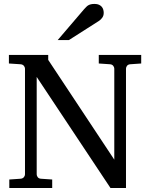

<svg xmlns="http://www.w3.org/2000/svg" viewBox="-20 -948 761 968"><path d="M636.2 -624Q625.5 -623 620.4 -616.2Q615.2 -609.4 615.2 -602.1V0H537.1L165 -560.1V-68.8Q165 -61.5 170.2 -54.7Q175.3 -47.9 186 -46.9L243.2 -43V0H26.9V-43L84 -46.9Q94.7 -47.9 100.3 -54.7Q106 -61.5 106 -68.8V-602.1Q106 -609.4 100.3 -616.2Q94.7 -623 84 -624L24.9 -627.9V-670.9H223.1V-646L556.2 -143.1V-602.1Q556.2 -609.4 550.8 -616.2Q545.4 -623 535.2 -624L478 -627.9V-670.9H691.9V-627.9ZM502.9 -883.3Q502.9 -869.6 496.3 -859.9Q489.7 -850.1 480 -843.3L327.6 -746.1H271L403.8 -901.4Q409.7 -907.7 414.6 -912.8Q419.4 -918 425.3 -921.4Q431.2 -924.8 438.7 -926.5Q446.3 -928.2 457 -928.2Q470.2 -928.2 479 -924.1Q487.8 -919.9 493.2 -913.6Q498.5 -907.2 500.7 -899.2Q502.9 -891.1 502.9 -883.3Z"/></svg>

Font: Charis SIL Phon
Style: Regular
Weight: 400
Foundry: SIL International
Version: Version 5.000